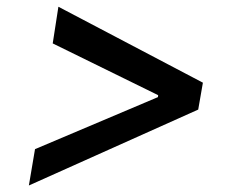

<svg xmlns="http://www.w3.org/2000/svg" viewBox="-20 -576 705 578"><path d="M576.7 -246.1 66.9 -17.6 85.4 -127 458 -284.7 455.1 -279.3 456.5 -293.9 460 -287.6 138.7 -445.3 155.8 -555.7 590.8 -327.1Z"/></svg>

Font: Inter 16pt Medium
Style: Italic
Weight: 500
Italic angle: -9.3988°
Version: Version 4.001;git-66647c0bb